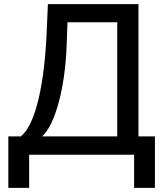

<svg xmlns="http://www.w3.org/2000/svg" viewBox="-20 -742 784 922"><path d="M182 -87C244 -141 293 -319 300 -524L304 -635H543V-87ZM724 -87H645V-722H210L204 -585C194 -351 154 -146 80 -87H20V160H120V1H624V160H724Z"/></svg>

Font: Perun
Style: Regular
Weight: 400
Foundry: Copyright (c) Stefan Peev, Context Ltd, 2016
Version: Version 1.089